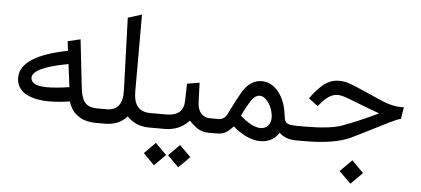

<svg xmlns="http://www.w3.org/2000/svg" viewBox="-57 -803 2547 1161"><g transform="rotate(5 1217.0 -222.5)"><path d="M246.1 -105Q204.6 -105 169.7 -112.1Q134.8 -119.1 106.9 -133.8Q79.1 -148.4 63.2 -173.6Q47.4 -198.7 47.4 -231.9Q47.4 -363.8 333.5 -419.4L326.7 -477.1L403.3 -495.6L436.5 -200.2Q443.8 -137.2 468 -112.5Q492.2 -87.9 539.1 -87.9H557.1Q565.9 -87.9 565.9 -52.7V-36.1Q565.9 0 557.1 0H538.6Q508.8 0 483.6 -6.3Q458.5 -12.7 441.9 -22.9Q425.3 -33.2 412.1 -45.4Q398.9 -57.6 391.8 -70.1Q384.8 -82.5 379.9 -92.8Q375 -103 373.5 -109.4L372.1 -115.7Q304.7 -105 246.1 -105ZM361.3 -201.2 343.8 -340.3Q127.9 -300.3 127.9 -238.3Q127.9 -189 228.5 -189Q279.8 -189 361.3 -201.2Z M551.8 -87.9H597.2Q694.8 -87.9 691.4 -208.5L676.3 -650.4L760.3 -676.8V-209Q760.3 -87.9 862.3 -87.9H868.7Q877.4 -87.9 877.4 -52.7V-36.1Q877.4 0 868.7 0H862.8Q781.2 0 728.5 -55.7Q677.7 0 596.2 0H551.8Q528.3 0 528.3 -36.1V-52.7Q528.3 -87.9 551.8 -87.9Z M1058.6 88.9 1126.5 156.7 1058.6 224.1 991.2 156.7ZM911.6 88.9 979.5 156.7 911.6 224.1 844.2 156.7ZM1241.2 0H1225.1Q1189 0 1162.6 -14.9Q1136.2 -29.8 1105 -63.5Q1047.9 0 957.5 0H862.3Q852.1 0 848.4 -8.5Q844.7 -17.1 844.7 -36.1V-52.7Q844.7 -71.8 848.1 -79.8Q851.6 -87.9 862.3 -87.9H959.5Q1063 -87.9 1065.4 -179.2L1067.9 -284.2L1143.1 -296.9L1147.5 -179.2Q1148.9 -134.8 1170.2 -111.3Q1191.4 -87.9 1226.6 -87.9H1241.2Q1250 -87.9 1250 -52.7V-36.1Q1250 0 1241.2 0Z M1533.7 -55.7Q1561 -55.7 1578.4 -74.5Q1595.7 -93.3 1595.7 -123Q1595.7 -147.9 1585.4 -176.8Q1575.2 -205.6 1555.2 -227.8Q1535.2 -250 1512.2 -250Q1483.4 -250 1457.5 -209Q1429.7 -164.6 1409.7 -119.6Q1481.9 -55.7 1533.7 -55.7ZM1669.4 -166Q1670.4 -160.2 1671.9 -149.2Q1673.3 -138.2 1674.1 -134.3Q1674.8 -130.4 1676.5 -122.3Q1678.2 -114.3 1679.9 -111.8Q1681.6 -109.4 1685.1 -104.2Q1688.5 -99.1 1692.6 -97.7Q1696.8 -96.2 1702.9 -93.5Q1709 -90.8 1717.3 -90.1Q1725.6 -89.4 1735.8 -88.6Q1746.1 -87.9 1759.3 -87.9H1767.6Q1776.4 -87.9 1776.4 -52.7V-36.1Q1776.4 0 1767.6 0H1757.8Q1688.5 0 1651.9 -38.1Q1634.8 -8.8 1605.5 7.3Q1576.2 23.4 1538.1 23.4Q1513.7 23.4 1487.8 15.6Q1461.9 7.8 1442.1 -3.2Q1422.4 -14.2 1406.2 -25.1Q1390.1 -36.1 1381.8 -43.9L1373 -51.8Q1356.9 -35.6 1349.6 -28.8Q1342.3 -22 1329.3 -13.7Q1316.4 -5.4 1302.2 -2.7Q1288.1 0 1268.1 0H1236.3Q1225.1 0 1221.4 -8.3Q1217.8 -16.6 1217.8 -36.1V-52.7Q1217.8 -71.8 1221.4 -79.8Q1225.1 -87.9 1236.3 -87.9H1275.9Q1311 -87.9 1328.1 -122.6Q1375.5 -218.8 1400.4 -260.7Q1447.8 -338.9 1517.1 -338.9Q1575.2 -338.9 1616.7 -288.8Q1658.2 -238.8 1669.4 -166Z M2386.7 -256.3 2375 -184.6Q2366.2 -183.6 2351.6 -177.7Q2336.9 -171.9 2311.8 -159.4Q2286.6 -147 2258.8 -132.8Q2231 -118.7 2182.1 -94.2Q2133.3 -69.8 2085.4 -46.4Q1988.8 0 1802.7 0H1762.2Q1738.8 0 1738.8 -36.1V-52.7Q1738.8 -87.9 1762.2 -87.9H1798.3Q1952.1 -87.9 2023.9 -113.8Q2122.1 -149.4 2240.7 -206.5Q2206.5 -218.3 2112.8 -254.9Q2028.8 -288.1 2008.3 -292.5Q1993.7 -295.9 1980.5 -295.9Q1926.3 -295.9 1866.7 -217.3L1810.5 -260.7Q1853 -320.3 1893.3 -351.1Q1933.6 -381.8 1983.9 -381.8Q1999.5 -381.8 2015.4 -379.2Q2031.2 -376.5 2050 -369.6Q2068.8 -362.8 2081.3 -357.9Q2093.8 -353 2118.2 -342Q2142.6 -331.1 2153.8 -326.2Q2165.5 -321.3 2186.8 -311.8Q2208 -302.2 2222.7 -295.7Q2237.3 -289.1 2258.3 -280.8Q2279.3 -272.5 2296.1 -267.6Q2313 -262.7 2332.5 -259.3Q2352.1 -255.9 2369.1 -255.9Q2377.9 -255.9 2386.7 -256.3ZM2104.5 90.3 2175.3 161.6 2104.5 232.4 2033.2 161.6Z"/></g></svg>

Font: Samim FD-WOL
Style: FD-WOL
Weight: 400
Foundry: DejaVu fonts team - Redesigned by Saber Rastikerdar
Version: Version 4.0.0